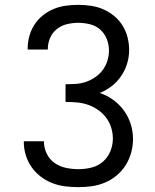

<svg xmlns="http://www.w3.org/2000/svg" viewBox="-20 -763 640 791"><path d="M303 8Q275 8 247.5 4.5Q220 1 194.5 -9Q169 -19 147 -36Q125 -53 109.5 -75.5Q94 -98 86 -124.5Q78 -151 78 -179Q78 -179 78 -179.5Q78 -180 78 -181H161Q161 -180 161 -180Q161 -180 161 -179Q161 -154 172.5 -130Q184 -106 205 -91.5Q226 -77 251.5 -71.5Q277 -66 303 -66Q330 -66 356.5 -72.5Q383 -79 403.5 -96.5Q424 -114 434.5 -139.5Q445 -165 445 -192Q445 -215 438 -237.5Q431 -260 417 -278.5Q403 -297 383.5 -310.5Q364 -324 342 -331.5Q320 -339 297 -341Q274 -343 250 -343V-416Q272 -416 293.5 -417.5Q315 -419 335 -426Q355 -433 373 -445.5Q391 -458 403.5 -475Q416 -492 422.5 -513Q429 -534 429 -555Q429 -579 420 -602Q411 -625 393 -641Q375 -657 351 -663Q327 -669 303 -669Q279 -669 256 -663.5Q233 -658 214.5 -643.5Q196 -629 186.5 -607Q177 -585 177 -561Q177 -561 177 -560Q177 -559 177 -559H94Q94 -560 94 -561Q94 -562 94 -563Q94 -589 101 -614.5Q108 -640 122 -661.5Q136 -683 156.5 -699.5Q177 -716 201 -726Q225 -736 251 -739.5Q277 -743 303 -743Q329 -743 355.5 -739Q382 -735 406 -724.5Q430 -714 450.5 -697Q471 -680 485 -657.5Q499 -635 505.5 -609Q512 -583 512 -557Q512 -528 503.5 -500.5Q495 -473 479 -449.5Q463 -426 440.5 -408.5Q418 -391 391 -380Q421 -370 446.5 -351.5Q472 -333 490.5 -307.5Q509 -282 518.5 -252Q528 -222 528 -190Q528 -162 520.5 -134.5Q513 -107 498 -83Q483 -59 461 -40.5Q439 -22 413 -11Q387 0 359 4Q331 8 303 8Z"/></svg>

Font: Iosevka Custom Extended
Style: Regular
Weight: 400
Width: 7
Monospace: yes
Designer: Belleve Invis
Foundry: Belleve Invis
Version: Version 11.2.4; ttfautohint (v1.8.4)